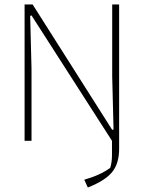

<svg xmlns="http://www.w3.org/2000/svg" viewBox="-20 -630 643 859"><path d="M357 174Q428 154 473 121Q481 97 481 64V0L121 -561L115 -559L121 -322V0H90V-610H126L482 -49L488 -51L482 -288V-610H513V36Q513 101 482 139.5Q451 178 373 209Z"/></svg>

Font: Athiti ExtraLight
Style: Regular
Weight: 275
Designer: CadsonDemak Team
Foundry: CadsonDemak
Version: Version 1.033